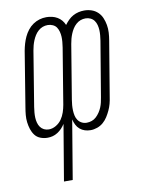

<svg xmlns="http://www.w3.org/2000/svg" viewBox="-84 -589 668 865"><g transform="rotate(-10 250.0 -156.5)"><path d="M138 215 181 -41Q174 -30 165.5 -21Q157 -12 146 -5Q135 2 123.5 5Q112 8 100 8Q83 8 67.5 2Q52 -4 42.5 -16.5Q33 -29 28 -44.5Q23 -60 21 -76.5Q19 -93 20.5 -110Q22 -127 25 -144L66 -396Q69 -412 73.5 -427.5Q78 -443 85 -458Q92 -473 102.5 -486.5Q113 -500 127 -509.5Q141 -519 156.5 -523.5Q172 -528 188 -528Q201 -528 214 -525Q227 -522 238 -515.5Q249 -509 257 -499.5Q265 -490 270 -478Q278 -489 288 -499Q298 -509 310 -515.5Q322 -522 335 -525Q348 -528 361 -528Q379 -528 395 -522.5Q411 -517 423 -505.5Q435 -494 441.5 -478.5Q448 -463 451 -446Q454 -429 453 -411Q452 -393 449 -376L407 -124Q405 -109 401 -94Q397 -79 390.5 -65Q384 -51 375.5 -37.5Q367 -24 355 -13.5Q343 -3 327.5 2.5Q312 8 297 8Q283 8 270.5 4Q258 0 248 -8.5Q238 -17 232 -29Q226 -41 223 -54L178 215ZM112 -28Q129 -28 145 -37.5Q161 -47 171 -61.5Q181 -76 186.5 -92.5Q192 -109 195 -126L237 -381Q239 -394 240 -406Q241 -418 240.5 -429.5Q240 -441 237 -452.5Q234 -464 228 -473Q222 -482 211 -487Q200 -492 188 -492Q176 -492 165 -488Q154 -484 144.5 -475.5Q135 -467 128.5 -456.5Q122 -446 117.5 -435Q113 -424 110 -413Q107 -402 105 -390L64 -139Q62 -126 61 -114Q60 -102 60.5 -90.5Q61 -79 64 -67.5Q67 -56 73.5 -47Q80 -38 90 -33Q100 -28 112 -28ZM285 -28Q297 -28 308.5 -32Q320 -36 329 -44.5Q338 -53 345 -63.5Q352 -74 356.5 -85Q361 -96 363.5 -107Q366 -118 368 -130L410 -381Q412 -394 413 -406Q414 -418 413.5 -429.5Q413 -441 410 -452.5Q407 -464 400.5 -473Q394 -482 383.5 -487Q373 -492 361 -492Q349 -492 338 -488Q327 -484 317.5 -475.5Q308 -467 301.5 -456.5Q295 -446 290.5 -435Q286 -424 283 -413Q280 -402 278 -390L237 -142Q235 -130 234 -117.5Q233 -105 233.5 -93Q234 -81 236.5 -69.5Q239 -58 245.5 -48.5Q252 -39 262.5 -33.5Q273 -28 285 -28Z"/></g></svg>

Font: Iosevka Term Curly XLt Obl
Style: Regular
Weight: 200
Italic angle: -9°
Designer: Belleve Invis
Foundry: Belleve Invis
Version: Version 32.3.0